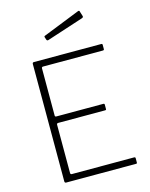

<svg xmlns="http://www.w3.org/2000/svg" viewBox="-139 -1055 891 1142"><g transform="rotate(-15 306.0 -484.0)"><path d="M114 -732Q114 -742 123 -742H538Q545 -742 545 -735V-709Q545 -702 537 -702H169Q160 -702 160 -693V-402Q160 -395 169 -395H458Q465 -395 465 -388V-362Q465 -358 463.5 -356.5Q462 -355 457 -355H169Q160 -355 160 -346V-49Q160 -40 169 -40H552Q560 -40 560 -33V-7Q560 -3 558.5 -1.5Q557 0 553 0H123Q114 0 114 -10V-732ZM464 -964 474 -932Q477 -924 467 -920L240 -846Q236 -845 233.5 -846Q231 -847 229 -851L224 -866Q221 -874 227 -876L456 -967Q462 -969 464 -964Z"/></g></svg>

Font: Libre Franklin Thin Thin
Style: Regular
Weight: 250
Version: Version 3.000